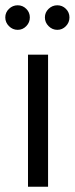

<svg xmlns="http://www.w3.org/2000/svg" viewBox="-27 -707 283 727"><path d="M155 -500V0H79V-500ZM40 -594Q21 -594 7 -608Q-7 -622 -7 -641Q-7 -660 7 -673.5Q21 -687 40 -687Q59 -687 72.5 -673.5Q86 -660 86 -641Q86 -622 72.5 -608Q59 -594 40 -594ZM190 -594Q171 -594 157 -608Q143 -622 143 -641Q143 -660 157 -673.5Q171 -687 190 -687Q209 -687 222.5 -673.5Q236 -660 236 -641Q236 -622 222.5 -608Q209 -594 190 -594Z"/></svg>

Font: Nata Sans
Style: Regular
Weight: 400
Designer: Daniel Uzquiano Cruz
Version: Version 1.001